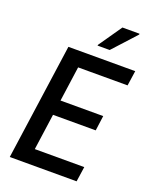

<svg xmlns="http://www.w3.org/2000/svg" viewBox="-162 -980 849 1069"><g transform="rotate(20 262.0 -446.0)"><path d="M31 0ZM31 0 128 -688H524L511 -599H218L189 -392H442L430 -303H177L147 -89H440L427 0ZM278 -750 279 -755 374 -892H475V-887L350 -750Z"/></g></svg>

Font: Assailand Medium
Style: Italic
Weight: 500
Italic angle: -8°
Designer: Hector Gatti with collaboration of the Omnibus-Type team
Foundry: Omnibus-Type
Version: Version 0.072;October 19, 2019;FontCreator 12.0.0.2547 64-bi